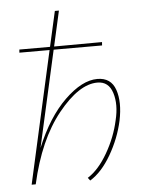

<svg xmlns="http://www.w3.org/2000/svg" viewBox="-52 -752 589 798"><g transform="rotate(-5 242.5 -353.5)"><path d="M358 -414Q415 -414 433 -362Q451 -310 435 -233Q419 -160 380 -93Q341 -26 292 4L283 -8Q329 -37 366.5 -102Q404 -167 419 -236Q435 -301 419.5 -350Q404 -399 357 -399Q280 -399 193 -291Q106 -183 65 0H48L171 -551H45L46 -564H174L207 -711H224L191 -564L391 -565L390 -551H188L98 -149Q149 -273 221.5 -343.5Q294 -414 358 -414Z"/></g></svg>

Font: EauTestText Thin
Style: Italic
Weight: 250
Italic angle: -12°
Designer: Christian Thalmann (Catharsis Fonts)
Version: Version 0.001;PS 000.001;hotconv 1.0.88;makeotf.lib2.5.64775